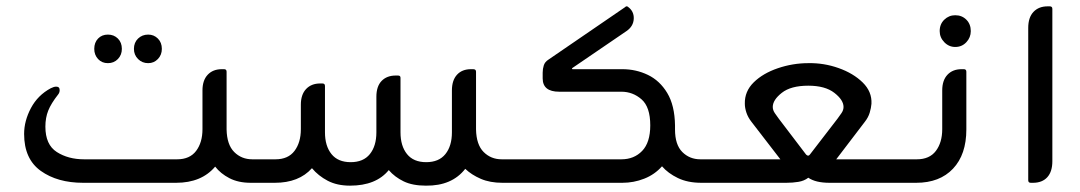

<svg xmlns="http://www.w3.org/2000/svg" viewBox="-20 -576 3402 605"><path d="M320 -377Q301 -377 289 -390Q277 -403 277 -422Q277 -442 289 -454.5Q301 -467 320 -467Q339 -467 351.5 -454.5Q364 -442 364 -422Q364 -403 351.5 -390Q339 -377 320 -377ZM447 -377Q428 -377 415 -390Q402 -403 402 -422Q402 -442 415 -454.5Q428 -467 447 -467Q465 -467 477.5 -454.5Q490 -442 490 -422Q490 -403 477.5 -390Q465 -377 447 -377ZM775 -74H830V0H770Q731 0 703 -14.5Q675 -29 658 -51Q615 0 535 0H242Q161 0 108.5 -37.5Q56 -75 56 -154Q56 -195 77.5 -235.5Q99 -276 140 -298Q150 -303 157 -303Q168 -303 168 -292Q168 -284 163 -278Q141 -250 132 -227.5Q123 -205 123 -177Q123 -120 159 -97Q195 -74 245 -74H538Q578 -74 598 -100.5Q618 -127 618 -169V-291Q618 -323 634.5 -340.5Q651 -358 679 -358H686Q694 -358 694 -350V-168Q695 -120 718 -97Q741 -74 775 -74Z M1561 -74H1615V0H1563Q1524 0 1495 -12.5Q1466 -25 1446 -44Q1404 10 1322 9Q1280 9 1252 -4.5Q1224 -18 1205 -40Q1165 9 1083 9Q1042 9 1012.5 -6.5Q983 -22 963 -46Q922 0 846 0H820V-74H848Q888 -74 908 -100.5Q928 -127 928 -169V-246Q928 -278 944.5 -295.5Q961 -313 989 -313H996Q1004 -313 1004 -305V-159Q1004 -116 1024.5 -90.5Q1045 -65 1085 -65Q1125 -65 1145.5 -90.5Q1166 -116 1166 -159V-271Q1166 -304 1182.5 -321Q1199 -338 1227 -338H1234Q1242 -338 1242 -331V-159Q1242 -116 1262.5 -90.5Q1283 -65 1323 -65Q1363 -65 1383.5 -90.5Q1404 -116 1404 -159V-291Q1404 -323 1420 -340.5Q1436 -358 1464 -358H1471Q1480 -358 1480 -350V-168Q1481 -120 1504 -97Q1527 -74 1561 -74Z M2187 -74H2242V0H2190Q2147 0 2116 -15Q2085 -30 2066 -52Q2043 -26 2010 -13Q1977 0 1941 0H1604V-74H1938Q1978 -74 2003.5 -100.5Q2029 -127 2029 -181Q2029 -239 2001.5 -263Q1974 -287 1938 -287H1742Q1690 -287 1690 -329V-347Q1690 -359 1693.5 -370Q1697 -381 1708 -388L1949 -553Q1954 -558 1958 -555Q1978 -541 1977 -517Q1976 -493 1954 -478L1784 -362Q1780 -358 1785 -358H1941Q1984 -358 2021.5 -340Q2059 -322 2082.5 -283Q2106 -244 2107 -181V-168Q2107 -120 2130 -97Q2153 -74 2187 -74Z M2458 0H2231V-74H2439L2348 -192Q2337 -206 2332 -221Q2327 -236 2327 -249Q2326 -288 2355 -316.5Q2384 -345 2431 -361Q2478 -377 2527 -377Q2576 -378 2622.5 -361.5Q2669 -345 2698.5 -316Q2728 -287 2726 -249Q2725 -236 2720.5 -221Q2716 -206 2705 -192L2615 -74H2852V0H2594Q2550 0 2527 -16Q2514 -6 2496 -3Q2478 0 2458 0ZM2434 -202 2520 -89Q2527 -82 2532 -89L2619 -202Q2625 -210 2631.5 -219.5Q2638 -229 2638 -239Q2638 -261 2609 -283.5Q2580 -306 2527 -306Q2472 -306 2443.5 -283.5Q2415 -261 2415 -239Q2415 -229 2421.5 -219.5Q2428 -210 2434 -202Z M2990 -528Q3011 -528 3025 -514Q3039 -500 3039 -478Q3039 -458 3025 -443Q3011 -428 2990 -428Q2970 -428 2955.5 -443Q2941 -458 2941 -478Q2941 -500 2955.5 -514Q2970 -528 2990 -528ZM2867 0H2841V-74H2869Q2909 -74 2929 -100.5Q2949 -127 2949 -169V-291Q2949 -323 2965.5 -340.5Q2982 -358 3010 -358H3017Q3025 -358 3025 -350V-168Q3025 -89 2983 -44.5Q2941 0 2867 0Z M3235 0H3228Q3220 0 3220 -8V-488Q3220 -521 3236.5 -538.5Q3253 -556 3281 -556H3288Q3296 -556 3296 -548V-68Q3296 -35 3280 -17.5Q3264 0 3235 0Z"/></svg>

Font: Zain
Style: Regular
Weight: 400
Designer: Zain,Boutros
Foundry: Mobile Telecommunications Company (Zain), 2024
Version: Version 1.51; ttfautohint (v1.8.4)